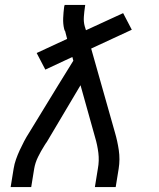

<svg xmlns="http://www.w3.org/2000/svg" viewBox="-20 -755 640 775"><path d="M23 0 35 -74Q38 -93 44.5 -111.5Q51 -130 59.5 -148.5Q68 -167 77.5 -185Q87 -203 98 -220L216 -413L276 -510L272 -525L163 -474L128 -541L251 -598L243 -629Q242 -630 241.5 -631Q241 -632 240.5 -633.5Q240 -635 240 -635Q240 -635 239 -638Q234 -659 235 -682Q236 -705 239 -728L241 -735H324L323 -728Q320 -708 318.5 -687.5Q317 -667 322 -649L327 -633L477 -702L512 -635L348 -559L444 -220Q454 -186 459.5 -149Q465 -112 459 -74L447 0H363L375 -74Q381 -106 377 -138Q373 -170 364 -200L305 -411L169 -182Q167 -179 164 -175Q161 -171 159 -167Q159 -167 159 -167Q159 -167 159 -167Q145 -145 133.5 -121.5Q122 -98 118 -74L106 0Z"/></svg>

Font: Iosevka Curly Extended Oblique
Style: Regular
Weight: 400
Width: 7
Italic angle: -9°
Monospace: yes
Designer: Belleve Invis
Foundry: Belleve Invis
Version: Version 11.1.0; ttfautohint (v1.8.3)